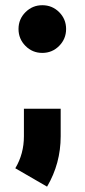

<svg xmlns="http://www.w3.org/2000/svg" viewBox="-20 -552 321 729"><path d="M140.6 -532.2Q178.2 -532.2 204.6 -505.9Q231 -479.5 231 -441.9Q231 -404.3 204.6 -377.7Q178.2 -351.1 140.6 -351.1Q103 -351.1 76.7 -377.7Q50.3 -404.3 50.3 -441.9Q50.3 -479.5 76.9 -505.9Q103.5 -532.2 140.6 -532.2ZM158.7 156.7 38.1 86.9Q70.8 32.2 70.8 -34.7V-139.2H210.4V-34.7Q210.4 68.8 158.7 156.7Z"/></svg>

Font: Basically A Sans Serif
Style: Bold
Weight: 700
Designer: Hyung-Suk Kim
Foundry: Mental Design
Version: 1.000